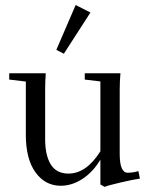

<svg xmlns="http://www.w3.org/2000/svg" viewBox="-20 -726 590 762"><path d="M233.4 -512.7 203.6 -528.3 280.3 -706.1 338.9 -676.3ZM221.2 11.2Q159.2 11.2 120.8 -42Q82.5 -95.2 82.5 -191.4V-402.3L16.6 -410.2V-435.1H161.6Q159.2 -400.9 159.2 -370.1V-173.8Q159.2 -109.4 181.6 -73.2Q204.1 -37.1 251.5 -37.1Q322.8 -37.1 378.4 -125.5V-402.8L316.4 -410.2V-435.1H458Q455.1 -402.3 455.1 -370.1V-114.7Q455.1 -40.5 486.8 -40.5Q508.3 -40.5 529.3 -46.9L535.2 -17.1Q512.2 -14.2 460.4 -2.2Q408.7 9.8 395.5 15.6L378.4 6.3V-92.3Q349.6 -43.9 307.9 -16.4Q266.1 11.2 221.2 11.2Z"/></svg>

Font: Elstob
Style: Regular
Weight: 400
Designer: Peter S. Baker
Version: Version 1.015